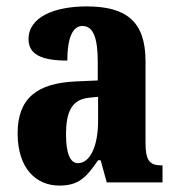

<svg xmlns="http://www.w3.org/2000/svg" viewBox="-20 -569 550 599"><path d="M165 10C225 10 249 -15 286 -69H294L313 0H487V-53H484C446 -53 434 -69 434 -124V-378C434 -504 372 -549 250 -549C150 -549 69 -516 69 -447C69 -400 108 -380 190 -380C190 -449 206 -488 237 -488C272 -488 285 -449 285 -374V-318L218 -315C95 -310 35 -262 35 -153C35 -42 94 10 165 10ZM223 -60C198 -60 186 -93 186 -149C186 -221 204 -258 257 -264L286 -267V-191C286 -113 261 -60 223 -60Z"/></svg>

Font: Noto Serif Lao ExtraCondensed ExtraBold
Style: Regular
Weight: 800
Width: 2
Designer: Monotype Design Team
Foundry: Monotype Imaging Inc.
Version: Version 2.003